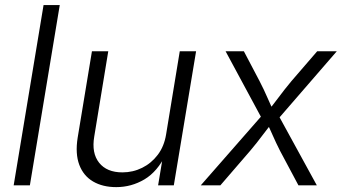

<svg xmlns="http://www.w3.org/2000/svg" viewBox="-20 -748 1379 775"><path d="M221.2 -727.5 100.6 0H35.2L155.8 -727.5Z M449.2 7.3Q394.5 7.3 355.7 -15.4Q316.9 -38.1 300 -82.8Q283.2 -127.4 293.5 -192.4L351.1 -541H417L360.4 -196.8Q349.1 -129.9 380.1 -91.1Q411.1 -52.2 474.1 -52.2Q516.6 -52.2 553.7 -70.6Q590.8 -88.9 616.7 -123Q642.6 -157.2 650.4 -205.1L705.6 -541H771.5L681.6 0H618.2L639.2 -126.5H650.4Q615.7 -55.2 563 -23.9Q510.3 7.3 449.2 7.3Z M790.5 0 1055.2 -302.2 1046.4 -252 890.6 -541H964.4L1027.8 -420.4Q1045.9 -385.3 1059.6 -353.5Q1073.2 -321.8 1088.4 -291.5H1054.7Q1080.1 -321.8 1103.5 -353.5Q1127 -385.3 1156.2 -420.4L1260.3 -541H1339.4L1087.4 -250L1095.2 -298.8L1258.8 0H1184.6L1110.4 -139.2Q1093.3 -172.9 1080.3 -202.9Q1067.4 -232.9 1052.7 -261.2H1086.9Q1062.5 -232.9 1040.3 -202.9Q1018.1 -172.9 989.7 -139.2L869.6 0Z"/></svg>

Font: Inter 17pt Light
Style: Italic
Weight: 300
Italic angle: -9.3988°
Version: Version 4.001;git-66647c0bb